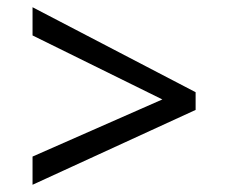

<svg xmlns="http://www.w3.org/2000/svg" viewBox="-20 -588 632 531"><path d="M70 -155 429 -313 70 -490V-568L521 -333V-284L70 -77Z"/></svg>

Font: lmalayalam15
Style: Book
Weight: 400
Designer: Jelle Bosma - Monotype Design Team
Foundry: Monotype Imaging Inc.
Version: Version 2.003